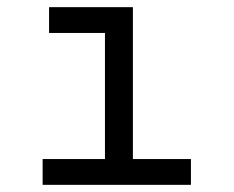

<svg xmlns="http://www.w3.org/2000/svg" viewBox="-20 -516 652 536"><path d="M99 -72H273V-424H117V-496H351V-72H513V0H99Z"/></svg>

Font: Space Mono
Style: Regular
Weight: 400
Monospace: yes
Designer: Colophon Foundry / Benjamin Critton
Foundry: Colophon Foundry
Version: Version 1.000;PS 1.003;hotconv 1.0.81;makeotf.lib2.5.63406